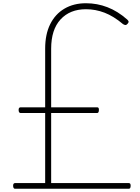

<svg xmlns="http://www.w3.org/2000/svg" viewBox="-20 -1166 867 1186"><path d="M72 0Q68 0 64.5 -4.5Q61 -9 61 -19Q61 -28 64.5 -31.5Q68 -35 72 -35H259V-468H106Q102 -468 98.5 -472.5Q95 -477 95 -487Q95 -496 98.5 -499.5Q102 -503 106 -503H259V-866Q259 -954 290 -1016.5Q321 -1079 378 -1112.5Q435 -1146 511 -1146Q580 -1146 643.5 -1121.5Q707 -1097 765 -1046Q772 -1040 774 -1034Q776 -1028 768 -1019Q761 -1011 754.5 -1011.5Q748 -1012 740 -1017Q682 -1066 626 -1087.5Q570 -1109 511 -1109Q412 -1109 354 -1046Q296 -983 296 -865V-503H581Q585 -503 588 -500Q591 -497 591 -488Q591 -477 588 -472.5Q585 -468 581 -468H296V-35H776Q781 -35 784 -31.5Q787 -28 787 -19Q787 -9 784 -4.5Q781 0 776 0Z"/></svg>

Font: Playwrite BR Thin
Style: Regular
Weight: 250
Version: Version 1.003